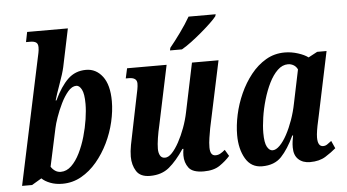

<svg xmlns="http://www.w3.org/2000/svg" viewBox="-52 -857 1732 958"><g transform="rotate(-5 813.5 -378.0)"><path d="M224 10Q190 10 163 -0.5Q136 -11 121 -26L72 3H22L152 -609Q158 -637 161 -651Q164 -665 164 -679Q164 -697 154 -703.5Q144 -710 125 -710H104L114 -760H318L278 -569Q275 -555 268 -532.5Q261 -510 252 -485.5Q243 -461 236 -439.5Q229 -418 226 -407H230Q262 -475 299 -510.5Q336 -546 390 -546Q440 -546 472.5 -503.5Q505 -461 505 -379Q505 -330 492.5 -276Q480 -222 455.5 -171.5Q431 -121 396.5 -80Q362 -39 318.5 -14.5Q275 10 224 10ZM221 -50Q250 -50 274 -73Q298 -96 316.5 -133.5Q335 -171 347.5 -214.5Q360 -258 366.5 -301Q373 -344 373 -377Q373 -428 361.5 -449.5Q350 -471 335 -471Q313 -471 293 -447.5Q273 -424 256.5 -390Q240 -356 228.5 -323Q217 -290 213 -270L172 -80Q180 -67 192.5 -58.5Q205 -50 221 -50Z M932 10Q876 10 856.5 -16Q837 -42 837 -78Q837 -92 840 -111H835Q797 -54 759 -22.5Q721 9 663 9Q614 9 594.5 -22Q575 -53 575 -95Q575 -121 581 -153Q587 -185 593 -212L629 -388Q634 -411 637 -427Q640 -443 640 -456Q640 -486 599 -486H584L595 -536H793L730 -237Q723 -208 718 -176Q713 -144 713 -122Q713 -102 720.5 -88.5Q728 -75 745 -75Q762 -75 780 -94Q798 -113 815.5 -145Q833 -177 847 -215Q861 -253 869 -292L920 -536H1053L982 -202Q978 -179 974 -154.5Q970 -130 970 -107Q970 -65 997 -65Q1010 -65 1021 -71Q1032 -77 1045 -88L1064 -56Q1043 -32 1012.5 -11Q982 10 932 10ZM816 -606 819 -619Q843 -648 873 -689.5Q903 -731 923 -766H1059L1056 -756Q1046 -743 1025 -723Q1004 -703 978 -681Q952 -659 925.5 -639Q899 -619 876 -606Z M1224 10Q1169 10 1141 -38Q1113 -86 1113 -156Q1113 -204 1124.5 -257.5Q1136 -311 1159 -362Q1182 -413 1215 -454.5Q1248 -496 1290.5 -521Q1333 -546 1385 -546Q1418 -546 1451 -535.5Q1484 -525 1502 -511L1547 -535H1594L1528 -221Q1526 -210 1521 -188.5Q1516 -167 1512.5 -145Q1509 -123 1509 -109Q1509 -64 1536 -64Q1547 -64 1556 -70Q1565 -76 1578 -86L1595 -48Q1573 -29 1542 -9.5Q1511 10 1464 10Q1428 10 1406 -10.5Q1384 -31 1384 -70Q1384 -87 1386 -100.5Q1388 -114 1391 -130H1387Q1356 -64 1321 -27Q1286 10 1224 10ZM1283 -65Q1300 -65 1319 -84Q1338 -103 1355.5 -135.5Q1373 -168 1387 -207.5Q1401 -247 1409 -288L1444 -456Q1437 -471 1424 -478.5Q1411 -486 1396 -486Q1368 -486 1344 -463Q1320 -440 1301.5 -402.5Q1283 -365 1270 -320.5Q1257 -276 1250.5 -232.5Q1244 -189 1244 -155Q1244 -106 1255.5 -85.5Q1267 -65 1283 -65Z"/></g></svg>

Font: Noto Serif ExtraCondensed
Style: Bold Italic
Weight: 700
Width: 2
Italic angle: -12°
Designer: Monotype Design Team
Foundry: Monotype Imaging Inc.
Version: Version 2.013; ttfautohint (v1.8.4.7-5d5b)